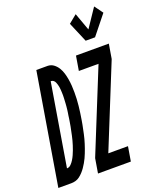

<svg xmlns="http://www.w3.org/2000/svg" viewBox="-221 -1088 984 1192"><g transform="rotate(-20 271.5 -491.5)"><path d="M426 -801 370 -933 424 -977 466 -861 548 -983 589 -927 488 -801ZM216 0 232 -96 452 -639H322L338 -735H555L539 -639L319 -96H449L433 0ZM-46 0 76 -735H152Q174 -734 190.5 -721.5Q207 -709 218 -691Q229 -673 235 -652.5Q241 -632 244.5 -611Q248 -590 249.5 -568.5Q251 -547 251 -524.5Q251 -502 250 -480Q249 -458 246.5 -436Q244 -414 241 -391.5Q238 -369 234 -346Q232 -332 229 -317.5Q226 -303 223 -288.5Q220 -274 217 -259.5Q214 -245 210 -230.5Q206 -216 201.5 -201.5Q197 -187 192 -173Q187 -159 181.5 -145Q176 -131 169.5 -117Q163 -103 155 -89.5Q147 -76 138.5 -63.5Q130 -51 119 -39Q108 -27 95.5 -17.5Q83 -8 68.5 -4Q54 0 40 0ZM46 -96Q61 -96 72.5 -107.5Q84 -119 92.5 -133Q101 -147 107 -160.5Q113 -174 118.5 -188.5Q124 -203 128.5 -217.5Q133 -232 137 -246.5Q141 -261 144 -275.5Q147 -290 150 -304.5Q153 -319 156 -333.5Q159 -348 161 -363Q163 -372 164 -381.5Q165 -391 166.5 -400.5Q168 -410 169.5 -419Q171 -428 172 -437.5Q173 -447 174 -456.5Q175 -466 175.5 -475.5Q176 -485 176.5 -494Q177 -503 177.5 -512.5Q178 -522 178 -531Q178 -540 177.5 -549.5Q177 -559 176.5 -568Q176 -577 174.5 -586Q173 -595 170.5 -603.5Q168 -612 164.5 -620Q161 -628 154 -633.5Q147 -639 138 -639H136Z"/></g></svg>

Font: Iosevka SS04
Style: Bold Italic
Weight: 700
Italic angle: -9°
Monospace: yes
Designer: Belleve Invis
Foundry: Belleve Invis
Version: Version 19.0.0; ttfautohint (v1.8.4)